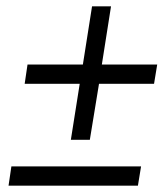

<svg xmlns="http://www.w3.org/2000/svg" viewBox="-20 -587 517 607"><path d="M302 -383 331 -567H271L242 -383H67L58 -322H232L204 -145H264L293 -322H467L477 -383ZM7 0H416L426 -61H16Z"/></svg>

Font: Arthouse Owned
Style: Italic
Weight: 400
Italic angle: -10°
Designer: Jeremy Tribby
Foundry: Tribby Type
Version: Version 1.000;PS 001.000;hotconv 1.0.88;makeotf.lib2.5.64775